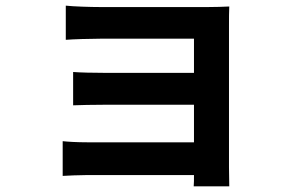

<svg xmlns="http://www.w3.org/2000/svg" viewBox="-20 -585 1040 680"><path d="M791 -495C791 -516 791 -549 792 -562C776 -561 739 -560 715 -560H337C300 -560 239 -562 213 -565V-444C237 -446 300 -448 337 -448H667V-327H348C310 -327 265 -328 239 -330V-212C262 -213 310 -214 348 -214H667V-81H289C253 -81 219 -83 202 -85V38C219 37 260 35 288 35H667C667 50 667 66 666 75H792C792 57 791 23 791 7Z"/></svg>

Font: Noto Sans CJK KR Bold
Style: Regular
Weight: 700
Designer: Ryoko NISHIZUKA (kana & ideographs); Paul D. Hunt (Latin, Greek & Cyrillic); Wenlong ZHANG (bopomofo); Sandoll Communica
Foundry: Adobe Systems Incorporated
Version: Version 1.004;PS 1.004;hotconv 1.0.82;makeotf.lib2.5.63406